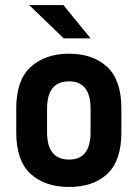

<svg xmlns="http://www.w3.org/2000/svg" viewBox="-20 -741 550 767"><path d="M101.6 -46.9Q44.9 -99.6 44.9 -211.9V-308.6Q44.9 -419.9 101.6 -472.7Q160.2 -526.4 255.9 -526.4Q352.5 -526.4 409.2 -472.7Q464.8 -419.9 464.8 -308.6V-211.9Q464.8 -99.6 409.2 -46.9Q353.5 5.9 255.9 5.9Q159.2 5.9 101.6 -46.9ZM341.8 -212.9V-306.6Q341.8 -416 255.9 -416Q168 -416 168 -306.6V-212.9Q168 -103.5 255.9 -103.5Q341.8 -103.5 341.8 -212.9ZM96.7 -720.7H233.4L341.8 -587.9H234.4Z"/></svg>

Font: DINish
Style: Bold
Weight: 700
Designer: Bert Driehuis
Foundry: Playbeing
Version: Version 3.008; git-95204e4c-release